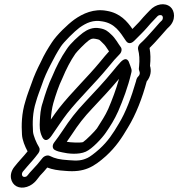

<svg xmlns="http://www.w3.org/2000/svg" viewBox="-20 -783 829 893"><path d="M627.3 -455.1C632.4 -443.4 630.6 -434.8 623.2 -427.6C618.6 -423.2 615.3 -417.1 614.1 -412L612.7 -405.7C591 -331 565.1 -260.6 532.5 -207.7C504.7 -160.6 481.9 -126 443.1 -90.5C417.7 -67.8 397.7 -53.7 388 -49C362.6 -36.9 343.2 -34 300.7 -37.9C256.9 -40.7 237 -45.2 211.5 -57.8C200.8 -63.1 185.5 -57.8 177.1 -47.3C160.8 -26.7 148.4 -11.6 133.1 4C108.1 29.5 108.8 36 99.9 38.9C83.3 44.2 77.6 28.5 85.6 16.2C100.3 -2.4 113.5 -15.6 133.1 -38.7C140 -46.6 148.6 -57.4 158.4 -70.4C165.3 -79.5 166.3 -91 161.5 -98.5C149.3 -117.5 134.4 -153.9 133.5 -170.9C131 -212.2 131 -258.6 147.3 -309.2C155.7 -339.2 162.7 -354.5 174.5 -388.2C186.7 -424.3 198.1 -448.5 215.4 -482.3C231.8 -514.3 244.1 -537.7 262.8 -566.4C277 -588.3 327.7 -638.1 349.4 -654.1C382.4 -677.4 413.2 -691.6 456.6 -683.4C514 -673.9 537.1 -635.7 566.2 -592.3C569.6 -587.2 583.2 -571.7 605.1 -594C625.5 -614.8 645.1 -633 663 -653.6L681.5 -674.9C692.1 -686 701 -695.2 712 -707.1C716.6 -712.4 727.5 -715.6 734 -710.1C738.7 -706.1 738.8 -694.7 733.8 -688.8L724.4 -679.6C723.5 -678.8 722.4 -677.6 721.8 -676.9C703.3 -654.5 683 -633.9 661.8 -609.7C654.3 -601.3 644 -591.1 632.3 -580.5C623.7 -572.8 620 -561.2 622.3 -552.8C628.2 -531 629.9 -504.9 627 -475.7C626.8 -473.5 626.8 -471.2 626.3 -469C625.1 -464 625.8 -458.5 627.3 -455.1ZM675.6 -559.9C683.5 -567.5 690.5 -574.7 697.4 -582.3C717.2 -605 736.1 -624.1 757.5 -649.7L766.5 -658.4C798.8 -689.7 793.4 -733.2 772.3 -750.9C746.8 -772.4 704.5 -765.3 676.6 -734.6C668.1 -725.4 655.5 -713.3 646.1 -702.4L627.6 -681.1C618.1 -671.2 607 -659.7 595.9 -648.3C571.9 -683.1 538.9 -722.4 476.3 -732.6C417 -743.9 365.5 -720.4 325.4 -691.9C294 -668.9 244 -621 221.2 -585.7C202.6 -557.2 186.5 -531.1 170 -495.1C153.3 -462.2 139 -432.1 126.1 -393.8C115.4 -363.3 107.6 -345.7 98.3 -312.8C79.7 -254.3 79.6 -199.7 82.2 -157.1C83.7 -131.3 95.9 -102.1 108.3 -79.1C88.9 -54.6 69 -35.4 46.8 -7.1C18 29.4 30.5 70 57.1 83.7C70 90.4 87 91.9 105.2 86.1C142.6 74.2 158.1 42.2 166.1 34C178.4 21.5 189 9.4 199.8 -3.8C224.3 5.5 248 9.5 285.3 11.9C372.6 19.8 415.8 -6.4 473.1 -57.5C519.8 -100.3 546.4 -141.3 575.3 -190.3C612 -250.2 642.3 -328.1 662.3 -404.2C682 -428 684.4 -455.4 677.7 -476.7C680.9 -505.9 680.4 -534.5 675.6 -559.9ZM591.1 -462.2C588.3 -472.5 583.7 -482.8 580.8 -490.9C580.8 -490.9 571.8 -527.8 539 -492.2C528.6 -480.9 517.5 -467.7 506.1 -453.5C462.9 -400.7 423.3 -359.3 375.8 -308.4C333.5 -263.7 304.6 -226.2 271.6 -175.9C257.9 -155.4 244.4 -136.4 231.7 -119.9C222.7 -108.2 222.7 -92.3 234.6 -85.6C245.6 -79.4 260 -76.1 269.1 -74.5C295.5 -68.1 345.1 -62.4 379.1 -77.6C409.7 -91.4 454.7 -140.4 472 -165.7C493.9 -197.6 512.2 -226.5 529.9 -265.9C551.7 -316.5 575.6 -379.6 589.8 -441L591.7 -449C592.8 -453.9 592 -458.8 591.1 -462.2ZM533.6 -416.4C520.7 -369 500.7 -316.5 483.3 -276.1C468.6 -243.5 452.7 -220.7 430.9 -185.8C421.6 -172.8 380.6 -131.5 366.1 -122C352.8 -118 305.1 -120.4 290.5 -123.5C296.8 -132.4 305.4 -144.7 313 -156.1C345.1 -205.1 369.5 -236.8 409.9 -279.5C454 -326.7 491.8 -366.2 533.6 -416.4ZM219.6 -151.4C244 -186.3 269 -225 293 -255.9C349.3 -327.3 420.5 -394.1 483.2 -470.4C504.4 -496.7 522 -516.6 536.2 -530.6C546.7 -541 547.8 -555.9 541.8 -563.7C529.8 -579.3 517.2 -605.1 496.7 -623.1C483 -636.1 471.9 -646.9 443.9 -651.6C411.5 -657.8 385.7 -645.2 365.8 -630.6C346.1 -615.6 307.4 -581.6 289.7 -553.5C263.3 -515.6 241.2 -471.7 223.7 -429.4C205.2 -391.6 189.7 -344.4 178.8 -306.3C168.1 -276.1 166.7 -245.4 165.4 -223.3C163.8 -196.2 163.4 -172 175.8 -147.2C175.8 -147.2 190.3 -109.6 219.6 -151.4ZM216.4 -226.8C217.7 -250.8 221.6 -280.8 227.8 -302.6C238.8 -340.9 253.7 -385.4 269.6 -417.6C269.8 -418.1 270.2 -418.9 270.4 -419.5C287.6 -461.1 308.6 -501.8 330.8 -533.4C338.2 -543.9 375.1 -581.5 390.8 -593.5C402.4 -601.9 409.1 -605.4 423.2 -602.5C446.8 -597.5 438.9 -600.5 457.7 -582.9C468.1 -574 476.5 -560.5 487.2 -544.1C475.5 -531.3 460.6 -514 445.8 -495.6C387.4 -424.4 315.8 -357.3 254.8 -280.1C241.2 -262.7 229.4 -245.8 216.4 -226.8Z"/></svg>

Font: HoneyBee
Style: StrIt
Weight: 700
Foundry: Cannot Into Space Fonts
Version: Version 0.89